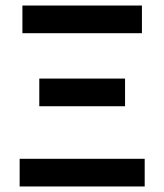

<svg xmlns="http://www.w3.org/2000/svg" viewBox="-20 -674 594 694"><path d="M51 0H503V-100H51ZM122 -290H432V-390H122ZM61 -554H493V-654H61Z"/></svg>

Font: Source Sans Pro Semibold
Style: Regular
Weight: 600
Designer: Paul D. Hunt
Foundry: Adobe Systems Incorporated
Version: Version 3.006;hotconv 1.0.111;makeotfexe 2.5.65597